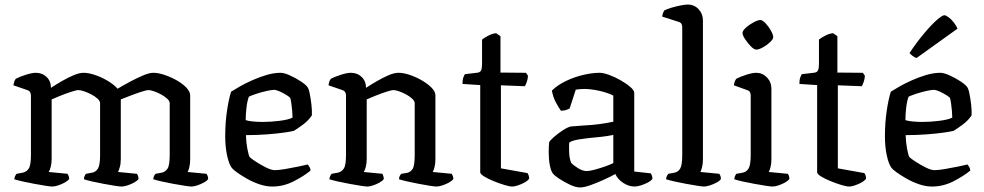

<svg xmlns="http://www.w3.org/2000/svg" viewBox="-20 -820 4325 844"><path d="M210 0Q202 0 180 -3.5Q158 -7 130.5 -12Q103 -17 79 -22.5Q55 -28 43 -32Q43 -39 46.5 -46Q50 -53 53 -56L80 -61Q96 -64 106 -78.5Q116 -93 116 -139V-400Q116 -408 112.5 -414.5Q109 -421 100 -424L39 -445Q41 -457 43.5 -463.5Q46 -470 50 -474Q67 -483 94 -491.5Q121 -500 137 -500Q166 -500 185 -481.5Q204 -463 204 -434Q227 -449 253 -464Q279 -479 304 -489.5Q329 -500 347 -500Q370 -500 399 -490Q428 -480 454.5 -464Q481 -448 497 -430Q520 -444 550 -460Q580 -476 608 -488Q636 -500 654 -500Q676 -500 704 -490.5Q732 -481 757.5 -466.5Q783 -452 799.5 -434.5Q816 -417 816 -401V-120Q816 -99 812 -84Q808 -69 805 -64L888 -56Q890 -53 892.5 -47Q895 -41 895 -33Q890 -25 876 -17.5Q862 -10 847 -5Q832 0 822 0Q814 0 791.5 -3.5Q769 -7 741.5 -12Q714 -17 690 -22.5Q666 -28 654 -32Q654 -41 657.5 -47Q661 -53 664 -56L691 -61Q706 -64 716 -78Q726 -92 726 -139V-366Q726 -376 714.5 -386.5Q703 -397 687 -405.5Q671 -414 656 -419Q641 -424 633 -424Q624 -424 599.5 -416Q575 -408 549.5 -398Q524 -388 511 -383V-122Q511 -100 506.5 -85Q502 -70 499 -64L582 -56Q584 -53 586.5 -47Q589 -41 589 -33Q583 -25 569.5 -17.5Q556 -10 540.5 -5Q525 0 514 0Q506 0 484 -3.5Q462 -7 435 -12Q408 -17 384 -22.5Q360 -28 349 -32Q349 -40 352 -46.5Q355 -53 358 -56L385 -61Q401 -64 410.5 -79Q420 -94 420 -139V-366Q420 -376 408.5 -386.5Q397 -397 380.5 -405.5Q364 -414 348.5 -419Q333 -424 325 -424Q316 -424 291.5 -416Q267 -408 242.5 -398Q218 -388 207 -383V-122Q207 -102 203 -86.5Q199 -71 194 -64L277 -56Q279 -53 281.5 -47Q284 -41 284 -33Q278 -25 264.5 -17.5Q251 -10 235.5 -5Q220 0 210 0Z M1177 0Q1149 0 1120 -10Q1091 -20 1065.5 -34.5Q1040 -49 1022 -62Q1004 -75 999 -82Q986 -99 978 -137.5Q970 -176 970 -220Q970 -281 978 -334Q986 -387 996 -417Q1010 -426 1034.5 -440Q1059 -454 1089.5 -467.5Q1120 -481 1152 -490.5Q1184 -500 1213 -500Q1229 -500 1253.5 -489Q1278 -478 1300.5 -463.5Q1323 -449 1331 -438Q1337 -431 1341.5 -408.5Q1346 -386 1349 -360Q1352 -334 1351 -313Q1336 -290 1311.5 -272Q1287 -254 1272 -245Q1262 -242 1231 -237.5Q1200 -233 1155.5 -229.5Q1111 -226 1061 -226Q1062 -194 1067.5 -165Q1073 -136 1078 -129Q1084 -123 1104.5 -109.5Q1125 -96 1149 -84Q1173 -72 1188 -72Q1204 -72 1234 -77Q1264 -82 1292.5 -88Q1321 -94 1333 -97Q1336 -93 1340.5 -86Q1345 -79 1345 -70Q1316 -46 1271 -23Q1226 0 1177 0ZM1134 -284Q1171 -284 1210 -289Q1249 -294 1266 -303Q1266 -315 1264.5 -333Q1263 -351 1260.5 -367Q1258 -383 1256 -389Q1254 -393 1240.5 -401.5Q1227 -410 1211 -417.5Q1195 -425 1184 -425Q1174 -425 1151.5 -420Q1129 -415 1106.5 -407.5Q1084 -400 1074 -395Q1067 -377 1063.5 -347Q1060 -317 1060 -292Q1071 -288 1092.5 -286Q1114 -284 1134 -284Z M1595 0Q1587 0 1565 -3.5Q1543 -7 1515.5 -12Q1488 -17 1464 -22.5Q1440 -28 1428 -32Q1428 -39 1431.5 -46Q1435 -53 1438 -56L1465 -61Q1481 -64 1491 -78.5Q1501 -93 1501 -139V-400Q1501 -408 1497.5 -414.5Q1494 -421 1485 -424L1424 -445Q1426 -457 1428.5 -463.5Q1431 -470 1435 -474Q1452 -483 1479 -491.5Q1506 -500 1522 -500Q1551 -500 1570 -481.5Q1589 -463 1589 -434Q1612 -449 1638 -464Q1664 -479 1688.5 -489.5Q1713 -500 1732 -500Q1754 -500 1782 -490.5Q1810 -481 1835.5 -466Q1861 -451 1877.5 -434Q1894 -417 1894 -401V-120Q1894 -100 1890 -85Q1886 -70 1882 -64L1966 -56Q1968 -52 1970.5 -46Q1973 -40 1973 -33Q1967 -25 1953.5 -17.5Q1940 -10 1924.5 -5Q1909 0 1899 0Q1891 0 1869 -3.5Q1847 -7 1820.5 -12Q1794 -17 1770 -22.5Q1746 -28 1734 -32Q1734 -41 1737.5 -47Q1741 -53 1744 -56L1769 -60Q1784 -63 1793.5 -77Q1803 -91 1803 -139V-366Q1803 -376 1791.5 -386.5Q1780 -397 1764 -405.5Q1748 -414 1733 -419Q1718 -424 1710 -424Q1701 -424 1676.5 -416Q1652 -408 1627.5 -398Q1603 -388 1592 -383V-122Q1592 -102 1588 -86.5Q1584 -71 1579 -64L1661 -56Q1663 -52 1665 -46Q1667 -40 1667 -33Q1662 -25 1648.5 -17.5Q1635 -10 1620 -5Q1605 0 1595 0Z M2232 0Q2220 0 2197 -7Q2174 -14 2149.5 -24Q2125 -34 2108 -44.5Q2091 -55 2091 -63V-446L2013 -451Q2013 -469 2017 -480Q2021 -491 2024 -494L2075 -500Q2090 -501 2094.5 -510Q2099 -519 2099 -538V-646Q2110 -655 2128 -664Q2146 -673 2161 -674L2180 -661V-501L2292 -500L2301 -487Q2300 -472 2295.5 -459.5Q2291 -447 2287 -441L2182 -445V-80L2299 -59Q2301 -56 2303.5 -50Q2306 -44 2306 -34Q2296 -21 2271 -10.5Q2246 0 2232 0Z M2530 4Q2511 4 2485.5 -8Q2460 -20 2438 -34.5Q2416 -49 2410 -58Q2402 -68 2397 -93.5Q2392 -119 2392 -151Q2392 -175 2394 -194Q2396 -201 2413.5 -216.5Q2431 -232 2453 -246.5Q2475 -261 2489 -264Q2497 -265 2514.5 -266Q2532 -267 2554 -269Q2582 -270 2615 -274.5Q2648 -279 2676 -285V-400Q2650 -413 2613.5 -421Q2577 -429 2548 -429Q2538 -429 2528.5 -428Q2519 -427 2511 -426L2484 -343Q2480 -341 2471.5 -337.5Q2463 -334 2446 -333Q2437 -345 2424 -369Q2411 -393 2406 -422Q2432 -447 2469 -464.5Q2506 -482 2545 -491Q2584 -500 2616 -500Q2632 -500 2657 -491Q2682 -482 2707.5 -467.5Q2733 -453 2750.5 -438Q2768 -423 2768 -412V-66L2841 -58Q2843 -55 2845.5 -48.5Q2848 -42 2848 -34Q2842 -25 2827.5 -17.5Q2813 -10 2797 -5Q2781 0 2770 0Q2744 0 2719.5 -16Q2695 -32 2685 -55Q2661 -42 2631 -28.5Q2601 -15 2574 -5.5Q2547 4 2530 4ZM2560 -68Q2571 -68 2593.5 -74Q2616 -80 2639 -88Q2662 -96 2676 -103V-227Q2653 -222 2627 -219Q2601 -216 2577 -214Q2549 -211 2521.5 -206.5Q2494 -202 2482 -193Q2481 -174 2482 -148.5Q2483 -123 2491 -104Q2500 -94 2520.5 -81Q2541 -68 2560 -68Z M3075 0Q3067 0 3045 -3.5Q3023 -7 2995.5 -12Q2968 -17 2944 -22.5Q2920 -28 2908 -32Q2908 -39 2911.5 -46Q2915 -53 2918 -56L2945 -61Q2961 -64 2970 -79Q2979 -94 2979 -139V-700Q2979 -708 2976 -714.5Q2973 -721 2963 -724L2891 -747Q2892 -757 2895 -764Q2898 -771 2900 -774Q2911 -780 2931 -786Q2951 -792 2971.5 -796Q2992 -800 3003 -800Q3032 -800 3051 -779.5Q3070 -759 3070 -730V-120Q3070 -99 3066 -84.5Q3062 -70 3059 -64L3142 -56Q3144 -53 3146.5 -47.5Q3149 -42 3149 -33Q3144 -25 3130 -17.5Q3116 -10 3100.5 -5Q3085 0 3075 0Z M3376 0Q3368 0 3345.5 -3.5Q3323 -7 3295.5 -12Q3268 -17 3243.5 -22.5Q3219 -28 3208 -32Q3208 -39 3211 -46Q3214 -53 3217 -56L3245 -61Q3261 -64 3270.5 -79Q3280 -94 3280 -139V-400Q3280 -408 3277 -414.5Q3274 -421 3264 -424L3206 -445Q3207 -455 3210.5 -463Q3214 -471 3217 -474Q3234 -483 3261 -491.5Q3288 -500 3304 -500Q3332 -500 3351.5 -479.5Q3371 -459 3371 -430V-120Q3371 -100 3367 -85Q3363 -70 3359 -64L3443 -56Q3446 -52 3448 -46.5Q3450 -41 3450 -33Q3444 -25 3430.5 -17.5Q3417 -10 3402 -5Q3387 0 3376 0ZM3304 -602Q3295 -602 3281 -616Q3267 -630 3255.5 -647.5Q3244 -665 3244 -675Q3244 -685 3259 -698.5Q3274 -712 3293 -722Q3312 -732 3322 -732Q3332 -732 3345.5 -717.5Q3359 -703 3369 -685Q3379 -667 3379 -657Q3379 -648 3365.5 -635Q3352 -622 3334 -612Q3316 -602 3304 -602Z M3713 0Q3701 0 3678 -7Q3655 -14 3630.5 -24Q3606 -34 3589 -44.5Q3572 -55 3572 -63V-446L3494 -451Q3494 -469 3498 -480Q3502 -491 3505 -494L3556 -500Q3571 -501 3575.5 -510Q3580 -519 3580 -538V-646Q3591 -655 3609 -664Q3627 -673 3642 -674L3661 -661V-501L3773 -500L3782 -487Q3781 -472 3776.5 -459.5Q3772 -447 3768 -441L3663 -445V-80L3780 -59Q3782 -56 3784.5 -50Q3787 -44 3787 -34Q3777 -21 3752 -10.5Q3727 0 3713 0Z M4077 0Q4049 0 4020 -10Q3991 -20 3965.5 -34.5Q3940 -49 3922 -62Q3904 -75 3899 -82Q3886 -99 3878 -137.5Q3870 -176 3870 -220Q3870 -281 3878 -334Q3886 -387 3896 -417Q3910 -426 3934.5 -440Q3959 -454 3989.5 -467.5Q4020 -481 4052 -490.5Q4084 -500 4113 -500Q4129 -500 4153.5 -489Q4178 -478 4200.5 -463.5Q4223 -449 4231 -438Q4237 -431 4241.5 -408.5Q4246 -386 4249 -360Q4252 -334 4251 -313Q4236 -290 4211.5 -272Q4187 -254 4172 -245Q4162 -242 4131 -237.5Q4100 -233 4055.5 -229.5Q4011 -226 3961 -226Q3962 -194 3967.5 -165Q3973 -136 3978 -129Q3984 -123 4004.5 -109.5Q4025 -96 4049 -84Q4073 -72 4088 -72Q4104 -72 4134 -77Q4164 -82 4192.5 -88Q4221 -94 4233 -97Q4236 -93 4240.5 -86Q4245 -79 4245 -70Q4216 -46 4171 -23Q4126 0 4077 0ZM4034 -284Q4071 -284 4110 -289Q4149 -294 4166 -303Q4166 -315 4164.5 -333Q4163 -351 4160.5 -367Q4158 -383 4156 -389Q4154 -393 4140.5 -401.5Q4127 -410 4111 -417.5Q4095 -425 4084 -425Q4074 -425 4051.5 -420Q4029 -415 4006.5 -407.5Q3984 -400 3974 -395Q3967 -377 3963.5 -347Q3960 -317 3960 -292Q3971 -288 3992.5 -286Q4014 -284 4034 -284ZM4009 -565Q3999 -568 3990.5 -575Q3982 -582 3978 -587Q4011 -636 4042.5 -673.5Q4074 -711 4098 -732Q4122 -753 4131 -753Q4138 -753 4150 -744Q4162 -735 4173 -721Q4184 -707 4189 -694Z"/></svg>

Font: Texturina
Style: Regular
Weight: 400
Designer: Guillermo Torres Carreño
Foundry: Omnibus-Type
Version: Version 1.002; ttfautohint (v1.8.3)